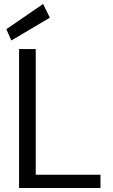

<svg xmlns="http://www.w3.org/2000/svg" viewBox="-20 -947 569 967"><path d="M76 0V-700H160V-67H486V0ZM37 -743 12 -800 197 -927 231 -858Z"/></svg>

Font: DM Sans 11pt
Style: Regular
Weight: 400
Version: Version 4.004;gftools[0.9.30]